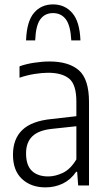

<svg xmlns="http://www.w3.org/2000/svg" viewBox="-20 -822 477 851"><path d="M181.5 8.5Q117.5 8.5 77.5 -28.8Q37.5 -66 37.5 -136Q37.5 -206.5 79.2 -246.2Q121 -286 209 -294.5L318.5 -307V-371.5Q318.5 -447 286.8 -473.2Q255 -499.5 193 -499.5Q166.5 -499.5 133.2 -494.2Q100 -489 66.5 -477.5V-528Q95 -538.5 131.5 -544Q168 -549.5 199.5 -549.5Q285 -549.5 329.8 -510.2Q374.5 -471 374.5 -369.5V0H326.5L322 -60.5H317.5Q293.5 -25.5 258.5 -8.5Q223.5 8.5 181.5 8.5ZM95.5 -142.5Q95.5 -89.5 121.2 -64.8Q147 -40 194 -40Q225 -40 258.8 -56Q292.5 -72 318.5 -115.5V-262.5L211.5 -251Q151.5 -245 123.5 -218Q95.5 -191 95.5 -142.5ZM95.5 -643Q98.5 -727 130.5 -764.8Q162.5 -802.5 215 -802.5Q267.5 -802.5 300.5 -764.2Q333.5 -726 336.5 -643H296Q292.5 -709 271.8 -736.5Q251 -764 215 -764Q179 -764 158.8 -736.5Q138.5 -709 136 -643Z"/></svg>

Font: Encode Sans Cnd Lt
Style: Regular
Weight: 300
Width: 3
Designer: Multiple Designers
Foundry: Impallari Type
Version: Version 3.002; ttfautohint (v1.8.3) -l 8 -r 50 -G 200 -x 14 